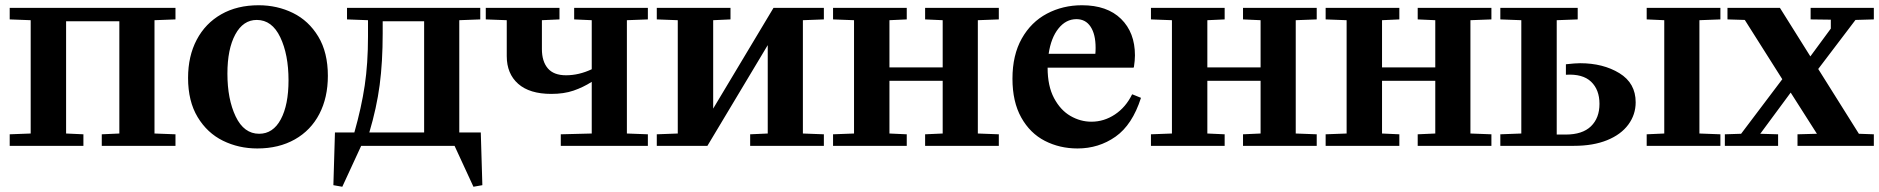

<svg xmlns="http://www.w3.org/2000/svg" viewBox="-20 -556 7164 732"><path d="M649 -482 569 -479V-47L649 -44V0H368V-44L435 -47V-475H232V-47L298 -44V0H17V-44L97 -47V-479L17 -482V-526H649Z M966 -536Q1037 -536 1097 -506.5Q1157 -477 1193.5 -416.5Q1230 -356 1230 -267Q1230 -184 1197.5 -121.5Q1165 -59 1104 -24.5Q1043 10 961 10Q890 10 830 -19.5Q770 -49 733.5 -109.5Q697 -170 697 -259Q697 -342 730 -404.5Q763 -467 823.5 -501.5Q884 -536 966 -536ZM968 -46Q1021 -46 1050.5 -101Q1080 -156 1080 -250Q1080 -348 1048.5 -414Q1017 -480 959 -480Q907 -480 877 -424.5Q847 -369 847 -275Q847 -178 878.5 -112Q910 -46 968 -46Z M1285 156 1251 150 1257 -51H1331Q1358 -146 1370.5 -230Q1383 -314 1383 -417V-479L1303 -482V-526H1811V-482L1731 -479V-51H1813L1819 150L1785 156L1713 0H1357ZM1597 -51V-475H1439V-429Q1439 -319 1427.5 -232Q1416 -145 1388 -51Z M2370 -479V-47L2450 -44V0H2118V-44L2236 -47V-244Q2203 -223 2166.5 -210.5Q2130 -198 2082 -198Q1999 -198 1955.5 -236.5Q1912 -275 1912 -342V-479L1832 -482V-526H2113V-482L2046 -479V-369Q2046 -322 2068.5 -295.5Q2091 -269 2138 -269Q2187 -269 2236 -292V-479L2169 -482V-526H2450V-482Z M2564 -47V-479L2484 -482V-526H2765V-482L2699 -479V-142L2929 -526H3121V-482L3041 -479V-47L3121 -44V0H2840V-44L2907 -47V-384L2677 0H2484V-44Z M3236 -47V-479L3156 -482V-526H3437V-482L3371 -479V-299H3574V-479L3507 -482V-526H3788V-482L3708 -479V-47L3788 -44V0H3507V-44L3574 -47V-248H3371V-47L3437 -44V0H3156V-44Z M4105 -536Q4201 -536 4254 -484Q4307 -432 4307 -345Q4307 -326 4303 -300L4301 -298H3974Q3974 -228 3998.5 -182Q4023 -136 4061 -114Q4099 -92 4141 -92Q4189 -92 4230.5 -119.5Q4272 -147 4296 -196H4298L4330 -183Q4297 -80 4233 -35Q4169 10 4088 10Q4020 10 3963.5 -19Q3907 -48 3873.5 -108Q3840 -168 3840 -256Q3840 -346 3875.5 -409Q3911 -472 3971.5 -504Q4032 -536 4105 -536ZM4156 -351Q4157 -359 4157 -374Q4157 -425 4138 -454Q4119 -483 4084 -483Q4044 -483 4015.5 -447.5Q3987 -412 3978 -351Z M4448 -47V-479L4368 -482V-526H4649V-482L4583 -479V-299H4786V-479L4719 -482V-526H5000V-482L4920 -479V-47L5000 -44V0H4719V-44L4786 -47V-248H4583V-47L4649 -44V0H4368V-44Z M5114 -47V-479L5034 -482V-526H5315V-482L5249 -479V-299H5452V-479L5385 -482V-526H5666V-482L5586 -479V-47L5666 -44V0H5385V-44L5452 -47V-248H5249V-47L5315 -44V0H5034V-44Z M6459 -479V-47L6539 -44V0H6258V-44L6325 -47V-479L6258 -482V-526H6539V-482ZM5700 -44 5780 -47V-479L5700 -482V-526H5995V-482L5915 -479V-43H5949Q6013 -43 6045.5 -74.5Q6078 -106 6078 -160Q6078 -214 6046 -244.5Q6014 -275 5950 -271V-311Q5986 -315 6004 -315Q6092 -315 6154 -277Q6216 -239 6216 -166Q6216 -119 6188 -81Q6160 -43 6107 -21.5Q6054 0 5981 0H5700Z M6566 -526H6766L6882 -341L6960 -447V-481L6883 -482V-526H7124V-482L7054 -480L6912 -293L7067 -46L7124 -44V0H6833V-44L6907 -46L6807 -203L6691 -46L6759 -44V0H6556V-44L6618 -46L6775 -254L6632 -480L6566 -482Z"/></svg>

Font: Minipax
Style: Bold
Weight: 600
Designer: Raphaël Ronot, Igor Stepanchenko (Cyrillic)
Foundry: steppetype
Version: Version 1.002